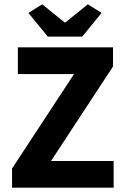

<svg xmlns="http://www.w3.org/2000/svg" viewBox="-20 -872 581 892"><path d="M36 0V-89L324 -528H63V-652H505V-563L217 -124H508V0ZM202 -702 112 -812 176 -852 280 -768H284L388 -852L452 -812L362 -702Z"/></svg>

Font: Font
Style: ¶
Weight: 700
Designer: Paul D. Hunt
Foundry: Adobe Systems Incorporated
Version: Version 3.000